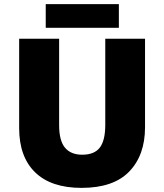

<svg xmlns="http://www.w3.org/2000/svg" viewBox="-20 -902 797 932"><path d="M684 -284Q684 -149 607.5 -69.5Q531 10 376 10Q228 10 150.5 -65.5Q73 -141 73 -280V-714H267V-295Q267 -219 295.5 -185Q324 -151 379 -151Q438 -151 464.5 -185.5Q491 -220 491 -296V-714H684ZM557 -882V-767H202V-882Z"/></svg>

Font: Noto Sans Syriac Eastern Black
Style: Regular
Weight: 900
Designer: Patrick Giasson and the Monotype Design Team
Foundry: Monotype Imaging Inc.
Version: Version 3.001; ttfautohint (v1.8.4.7-5d5b)